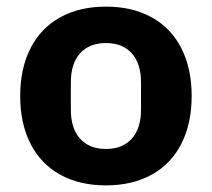

<svg xmlns="http://www.w3.org/2000/svg" viewBox="-20 -548 640 580"><path d="M41 -258Q41 -341 72 -402Q103 -463 161.5 -495.5Q220 -528 300 -528Q380 -528 438.5 -495.5Q497 -463 528 -402Q559 -341 559 -258Q559 -175 528 -114Q497 -53 438.5 -20.5Q380 12 300 12Q220 12 161.5 -20.5Q103 -53 72 -114Q41 -175 41 -258ZM406 -217V-299Q406 -356 378 -387Q350 -418 300 -418Q250 -418 222 -387Q194 -356 194 -299V-217Q194 -160 222 -129Q250 -98 300 -98Q350 -98 378 -129Q406 -160 406 -217Z"/></svg>

Font: iA Writer Mono V
Style: Regular
Weight: 400
Designer: Mike Abbink, Paul van der Laan, Pieter van Rosmalen
Foundry: Bold Monday
Version: Version 2.000